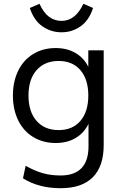

<svg xmlns="http://www.w3.org/2000/svg" viewBox="-20 -768 644 1011"><path d="M526 -503V-4Q526 108 468.5 165.5Q411 223 299 223Q184 223 101 171L115 105Q163 132 205.5 144Q248 156 299 156Q372 156 409 117.5Q446 79 446 3V-116Q423 -68 378.5 -41.5Q334 -15 273 -15Q207 -15 155.5 -46Q104 -77 76 -134Q48 -191 48 -265Q48 -339 76 -396Q104 -453 155.5 -484Q207 -515 273 -515Q333 -515 377.5 -489Q422 -463 445 -416V-503ZM445 -265Q445 -350 403.5 -398.5Q362 -447 289 -447Q215 -447 172.5 -398.5Q130 -350 130 -265Q130 -180 172.5 -131.5Q215 -83 289 -83Q362 -83 403.5 -131.5Q445 -180 445 -265ZM137 -726 188 -748Q210 -700 239 -679Q268 -658 304 -658Q377 -658 419 -748L470 -726Q449 -661 404.5 -629.5Q360 -598 304 -598Q248 -598 203 -629.5Q158 -661 137 -726Z"/></svg>

Font: Muli-Regular
Style: Regular
Weight: 400
Version: Version 2.000